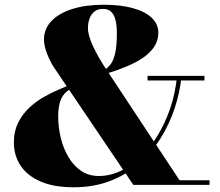

<svg xmlns="http://www.w3.org/2000/svg" viewBox="-20 -780 928 810"><path d="M542.5 0 211.5 -490Q192 -518.5 178.8 -552.8Q165.5 -587 165.5 -613Q165.5 -658 196.8 -691Q228 -724 284.8 -742Q341.5 -760 417.5 -760Q489.5 -760 541.2 -745.5Q593 -731 620.5 -704.5Q648 -678 648 -642Q648 -609.5 631.2 -583.8Q614.5 -558 585 -537.5Q555.5 -517 516.8 -500.8Q478 -484.5 434.5 -471L423.5 -486Q433.5 -493.5 445 -506.8Q456.5 -520 464.8 -550.8Q473 -581.5 473 -641Q473 -669.5 468 -692.5Q463 -715.5 450.2 -729Q437.5 -742.5 414 -742.5Q392 -742.5 378 -731Q364 -719.5 357.5 -701Q351 -682.5 351 -662Q351 -630.5 372.8 -584.2Q394.5 -538 426.5 -490L737.5 -19.5H864V0ZM291 10Q206 10 150 -14.8Q94 -39.5 66.2 -82.2Q38.5 -125 38.5 -178Q38.5 -226.5 57.2 -263.5Q76 -300.5 105 -327Q134 -353.5 166 -371.5Q198 -389.5 225 -400.8Q252 -412 266 -418.5L275 -403Q260 -394.5 248.8 -380.5Q237.5 -366.5 231.5 -343.8Q225.5 -321 225.5 -287.5Q225.5 -245 235.8 -201Q246 -157 267.2 -120Q288.5 -83 320.8 -60.2Q353 -37.5 397 -37.5Q444 -37.5 489.2 -59Q534.5 -80.5 574.5 -119.2Q614.5 -158 646.2 -210.5Q678 -263 698.8 -325Q719.5 -387 726.5 -455H745.5Q738.5 -388.5 716.5 -322.2Q694.5 -256 657.2 -196.2Q620 -136.5 567 -90Q514 -43.5 445.2 -16.8Q376.5 10 291 10ZM602.5 -440.5V-460H842.5V-440.5Z"/></svg>

Font: Bodoni Moda ExtraBold
Style: Regular
Weight: 800
Version: Version 2.005